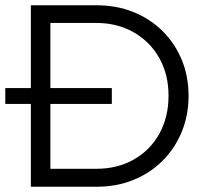

<svg xmlns="http://www.w3.org/2000/svg" viewBox="-20 -708 789 728"><path d="M0 -314V-374H404V-314ZM142 0V-68H345Q426 -68 488 -103.5Q550 -139 584.5 -201.5Q619 -264 619 -345Q619 -426 584 -488Q549 -550 487 -585.5Q425 -621 345 -621H144V-688H346Q422 -688 485.5 -662.5Q549 -637 596 -590.5Q643 -544 669 -481.5Q695 -419 695 -344Q695 -271 669 -208Q643 -145 596.5 -98.5Q550 -52 486.5 -26Q423 0 348 0ZM97 0V-688H171V0Z"/></svg>

Font: Outfit Thin Light
Style: Regular
Weight: 300
Version: Version 1.100;gftools[0.9.27]